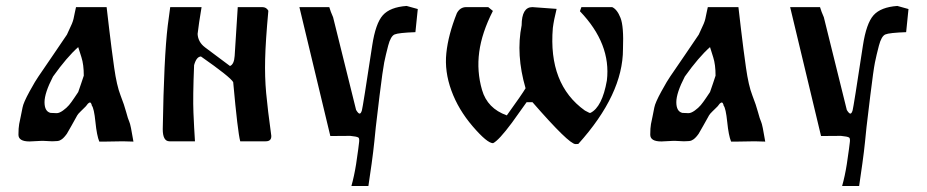

<svg xmlns="http://www.w3.org/2000/svg" viewBox="-20 -471 3091 640"><path d="M153.8 0 124 -1.5H118.7L78.6 0.5Q41.5 0.5 41.5 -22Q41.5 -44.4 43.9 -57.4Q46.4 -70.3 49.3 -83.5Q52.2 -96.7 55.2 -112.8Q58.1 -128.9 78.6 -166.3Q99.1 -203.6 108.2 -216.1Q117.2 -228.5 157.7 -288.6Q198.2 -348.6 203.1 -355.5Q215.8 -382.3 219.7 -391.8Q223.6 -401.4 225.1 -408.2Q226.6 -415 229.2 -428Q231.9 -440.9 233.4 -447.3H335.4Q336.4 -438.5 344.2 -372.1Q352.1 -305.7 360.6 -245.6Q369.1 -185.5 381.8 -153.1Q394.5 -120.6 400.6 -97.4Q406.7 -74.2 411.1 -64.9Q415.5 -55.7 424.8 1Q422.9 0.5 389.6 0L329.1 1H311Q302.7 -19 298.1 -64.5Q293.5 -109.9 286.1 -119.1Q285.6 -123.5 283.2 -127.2Q280.8 -130.9 276.6 -128.2Q272.5 -125.5 270.5 -122.3Q268.6 -119.1 266.6 -117.2Q264.6 -115.2 260.7 -111.3Q256.8 -107.4 248.3 -99.1Q239.7 -90.8 237.3 -86.2Q234.9 -81.5 233.4 -79.1Q231.9 -76.7 218.3 -52Q204.6 -27.3 202.9 -25.1Q201.2 -22.9 198.2 -19Q195.3 -15.1 194.3 -14.4Q193.4 -13.7 190.7 -10.7Q188 -7.8 186.5 -7.1Q185.1 -6.3 179.9 -3.2Q174.8 0 153.8 0ZM240.7 -314Q203.1 -280.8 156.7 -215.8Q128.4 -161.1 128.4 -130.4Q128.4 -99.6 148.4 -94.7Q160.2 -93.8 168.9 -93.8Q177.7 -93.8 189.9 -102.5Q202.1 -111.3 210 -120.6Q217.8 -129.9 227.5 -144.5Q237.3 -159.2 240.7 -164.1Q243.7 -171.4 250.7 -193.1Q257.8 -214.8 259.3 -218.8Q259.3 -255.9 251.5 -280Q243.7 -304.2 240.7 -314Z M854 -447.3Q868.2 -447.3 874.5 -435.1Q865.2 -333.5 863.8 -274.2Q862.3 -214.8 867.2 -160.9Q872.1 -106.9 884.3 -18.6Q885.3 0 865.7 0H780.8Q772.5 -29.8 757.3 -197.3Q747.1 -214.8 649.9 -282.7Q634.8 -282.2 627 -253.9Q622.6 -147 624.8 -95.5Q627 -43.9 629.9 0H544.9Q522.5 0 522.5 -40.5Q526.4 -279.3 539.1 -385.3L547.4 -447.3Q543.9 -447.3 651.9 -447.3Q642.6 -392.1 638.7 -357.9Q640.1 -330.6 663.6 -313L746.6 -251Q760.3 -256.3 762.2 -284.7L772.5 -447.3Z M1208 148.9H1151.4ZM1151.4 148.9Q1160.6 116.2 1167 76.2Q1176.3 13.2 1177.2 1.2Q1178.2 -10.7 1174.3 -12.7Q1168.9 -16.1 1147.5 -18.1L1081.1 -17.6Q991.2 -393.6 978 -447.3H1077.6Q1082 -432.1 1090.3 -413.6L1167 -104.5Q1174.3 -92.3 1178.7 -92.3Q1183.1 -92.3 1186.3 -103Q1189.5 -113.8 1220.7 -319.3Q1231.9 -393.1 1256.1 -420.2Q1280.3 -447.3 1335.4 -451.2L1372.6 -440.9L1364.7 -363.8Q1308.6 -361.8 1295.4 -356.2Q1282.2 -350.6 1273.9 -318.8Q1265.6 -287.1 1260.7 -262.9Q1255.9 -238.8 1245.1 -151.6Q1234.4 -64.5 1232.7 -47.6Q1231 -30.8 1227.8 0.7Q1224.6 32.2 1218.8 74.5Q1212.9 116.7 1208 148.9Z M1669.4 -86.4Q1719.7 -156.2 1731.9 -176.8Q1699.2 -289.1 1718.8 -386.7Q1719.2 -447.3 1754.4 -447.3L1835.4 -441.4Q1826.2 -404.8 1822.8 -377.9Q1807.1 -189.9 1929.7 -102.5L1944.8 -94.7H1948.2Q1987.3 -114.3 2002.9 -202.6Q2017.6 -324.7 1913.1 -433.6L1918 -447.3H1982.9H2020.5Q2037.1 -439.9 2048.3 -411.6Q2059.6 -383.3 2056.6 -307.1Q2056.6 -156.7 1907.7 8.8L1898.4 9.3Q1876.5 9.3 1754.9 -130.4H1735.4L1686.5 -62Q1642.6 -2.9 1623.5 6.3Q1604 6.3 1555.9 -49.6Q1507.8 -105.5 1484.6 -169.2Q1461.4 -232.9 1467.8 -293.9Q1474.1 -355 1502.9 -427.2Q1513.7 -447.3 1534.2 -447.3H1607.4L1623 -434.6Q1585.9 -361.8 1577.4 -297.6Q1568.8 -233.4 1586.7 -171.4Q1604.5 -109.4 1669.4 -86.4Z M2259.8 0 2230 -1.5H2224.6L2184.6 0.5Q2147.5 0.5 2147.5 -22Q2147.5 -44.4 2149.9 -57.4Q2152.3 -70.3 2155.3 -83.5Q2158.2 -96.7 2161.1 -112.8Q2164.1 -128.9 2184.6 -166.3Q2205.1 -203.6 2214.1 -216.1Q2223.1 -228.5 2263.7 -288.6Q2304.2 -348.6 2309.1 -355.5Q2321.8 -382.3 2325.7 -391.8Q2329.6 -401.4 2331.1 -408.2Q2332.5 -415 2335.2 -428Q2337.9 -440.9 2339.4 -447.3H2441.4Q2442.4 -438.5 2450.2 -372.1Q2458 -305.7 2466.6 -245.6Q2475.1 -185.5 2487.8 -153.1Q2500.5 -120.6 2506.6 -97.4Q2512.7 -74.2 2517.1 -64.9Q2521.5 -55.7 2530.8 1Q2528.8 0.5 2495.6 0L2435.1 1H2417Q2408.7 -19 2404.1 -64.5Q2399.4 -109.9 2392.1 -119.1Q2391.6 -123.5 2389.2 -127.2Q2386.7 -130.9 2382.6 -128.2Q2378.4 -125.5 2376.5 -122.3Q2374.5 -119.1 2372.6 -117.2Q2370.6 -115.2 2366.7 -111.3Q2362.8 -107.4 2354.2 -99.1Q2345.7 -90.8 2343.3 -86.2Q2340.8 -81.5 2339.4 -79.1Q2337.9 -76.7 2324.2 -52Q2310.5 -27.3 2308.8 -25.1Q2307.1 -22.9 2304.2 -19Q2301.3 -15.1 2300.3 -14.4Q2299.3 -13.7 2296.6 -10.7Q2293.9 -7.8 2292.5 -7.1Q2291 -6.3 2285.9 -3.2Q2280.8 0 2259.8 0ZM2346.7 -314Q2309.1 -280.8 2262.7 -215.8Q2234.4 -161.1 2234.4 -130.4Q2234.4 -99.6 2254.4 -94.7Q2266.1 -93.8 2274.9 -93.8Q2283.7 -93.8 2295.9 -102.5Q2308.1 -111.3 2315.9 -120.6Q2323.7 -129.9 2333.5 -144.5Q2343.3 -159.2 2346.7 -164.1Q2349.6 -171.4 2356.7 -193.1Q2363.8 -214.8 2365.2 -218.8Q2365.2 -255.9 2357.4 -280Q2349.6 -304.2 2346.7 -314Z M2843.8 148.9H2787.1ZM2787.1 148.9Q2796.4 116.2 2802.7 76.2Q2812 13.2 2813 1.2Q2814 -10.7 2810.1 -12.7Q2804.7 -16.1 2783.2 -18.1L2716.8 -17.6Q2627 -393.6 2613.8 -447.3H2713.4Q2717.8 -432.1 2726.1 -413.6L2802.7 -104.5Q2810.1 -92.3 2814.5 -92.3Q2818.8 -92.3 2822 -103Q2825.2 -113.8 2856.4 -319.3Q2867.7 -393.1 2891.8 -420.2Q2916 -447.3 2971.2 -451.2L3008.3 -440.9L3000.5 -363.8Q2944.3 -361.8 2931.2 -356.2Q2918 -350.6 2909.7 -318.8Q2901.4 -287.1 2896.5 -262.9Q2891.6 -238.8 2880.9 -151.6Q2870.1 -64.5 2868.4 -47.6Q2866.7 -30.8 2863.5 0.7Q2860.4 32.2 2854.5 74.5Q2848.6 116.7 2843.8 148.9Z"/></svg>

Font: Panteley
Style: Regular
Weight: 500
Designer: Kalashnikov Yuriy
Foundry: Øêîëà ïàâà èìåíè ñâÿòîãî àâíîàïîñòîëüíîãî Âëàäèìèà
Version: Version 1.80 April 12, 2018